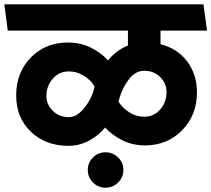

<svg xmlns="http://www.w3.org/2000/svg" viewBox="-31 -700 980 890"><path d="M637 -372Q597 -372 567 -333Q537 -294 524 -249L518 -229Q538 -198 569.5 -178.5Q601 -159 637 -159Q683 -159 712 -193Q741 -227 741 -273Q741 -313 712 -342.5Q683 -372 637 -372ZM288 -157Q328 -157 364 -205Q400 -253 407 -300Q388 -331 356 -350Q324 -369 288 -369Q243 -369 213.5 -335Q184 -301 184 -255Q184 -216 213.5 -186.5Q243 -157 288 -157ZM470 -420Q486 -441 510 -459.5Q534 -478 562 -489V-558H5Q1 -589 -3 -619Q-7 -649 -11 -680H912L929 -558H713V-495Q790 -476 836 -416Q882 -356 882 -271Q882 -167 813.5 -96.5Q745 -26 641 -26Q585 -26 537.5 -49Q490 -72 456 -109Q430 -75 384.5 -49.5Q339 -24 286 -24Q181 -24 112.5 -89Q44 -154 44 -258Q44 -364 112 -433.5Q180 -503 284 -503Q341 -503 388.5 -480Q436 -457 470 -420ZM376 88Q376 54 400 30Q424 6 458 6Q492 6 516.5 30Q541 54 541 88Q541 122 516.5 146Q492 170 458 170Q424 170 400 146Q376 122 376 88Z"/></svg>

Font: Palanquin Dark Medium
Style: Regular
Weight: 500
Designer: Pria Ravichandran
Version: Version 1.001